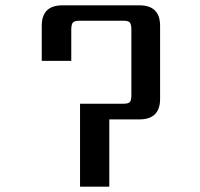

<svg xmlns="http://www.w3.org/2000/svg" viewBox="-20 -702 751 722"><path d="M215 -682H504Q582 -682 582 -605V-330Q582 -253 504 -253H391V0H281V-312H445Q463 -312 468.5 -318.5Q474 -325 474 -344V-590Q474 -610 468.5 -617Q463 -624 445 -624H279Q260 -624 254 -617Q248 -610 248 -590V-473H137V-605Q137 -682 215 -682Z"/></svg>

Font: Sarpanch Medium
Style: Regular
Weight: 500
Designer: Manushi Parikh (Devanagari and Latin), Jyotish Sonowal (Devanagari)
Foundry: Indian Type Foundry
Version: Version 2.004;PS 1.0;hotconv 1.0.78;makeotf.lib2.5.61930; tt